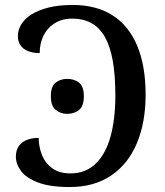

<svg xmlns="http://www.w3.org/2000/svg" viewBox="-20 -744 664 774"><path d="M261 10Q181 10 133 -8.5Q85 -27 64.5 -55Q44 -83 44 -112Q44 -149 68.5 -168.5Q93 -188 136 -188Q136 -154 148.5 -121Q161 -88 189.5 -66.5Q218 -45 264 -45Q325 -45 365.5 -84Q406 -123 425.5 -193.5Q445 -264 445 -359Q445 -441 434.5 -499.5Q424 -558 402.5 -595.5Q381 -633 348 -651Q315 -669 272 -669Q230 -669 200 -650Q170 -631 155 -599.5Q140 -568 140 -530Q113 -530 93 -538Q73 -546 62.5 -561.5Q52 -577 52 -598Q52 -623 65.5 -645.5Q79 -668 106.5 -685.5Q134 -703 175.5 -713.5Q217 -724 273 -724Q367 -724 432.5 -683Q498 -642 532.5 -561Q567 -480 567 -362Q567 -250 531.5 -166Q496 -82 427.5 -36Q359 10 261 10ZM251 -285Q224 -285 204.5 -301Q185 -317 185 -356Q185 -396 204.5 -411Q224 -426 251 -426Q279 -426 298.5 -411Q318 -396 318 -356Q318 -316 298.5 -300.5Q279 -285 251 -285Z"/></svg>

Font: ET Text
Style: Regular
Weight: 470
Designer: Monotype Design Team
Foundry: Monotype Imaging Inc.
Version: Version 2.009